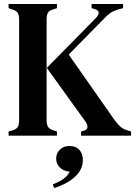

<svg xmlns="http://www.w3.org/2000/svg" viewBox="-20 -681 688 964"><path d="M23 0V-21L44 -27Q64 -33 70 -45Q76 -57 76 -77V-583Q76 -604 69.5 -615.5Q63 -627 43 -633L23 -640V-661H266V-640L245 -633Q226 -628 220 -616Q214 -604 214 -583V-76Q214 -56 221 -44.5Q228 -33 247 -27L266 -21V0ZM387 0V-21L399 -24Q418 -29 419 -43Q420 -57 406 -75L215 -340L459 -588Q474 -603 475.5 -615.5Q477 -628 457 -635L440 -640V-661H598V-640L572 -633Q549 -626 535 -616.5Q521 -607 503 -588L325 -407L554 -80Q570 -58 584.5 -45Q599 -32 624 -25L638 -21V0ZM252 263 245 245Q277 232 297.5 218Q318 204 330 181Q299 178 280.5 160Q262 142 262 115Q262 88 281 70Q300 52 328 52Q361 52 378.5 71.5Q396 91 396 123Q396 157 376 184.5Q356 212 323.5 231.5Q291 251 252 263Z"/></svg>

Font: DM Serif Text
Style: Regular
Weight: 400
Designer: Colophon Foundry, Frank Grießhammer
Foundry: Colophon Foundry
Version: Version 5.200; ttfautohint (v1.8.3)